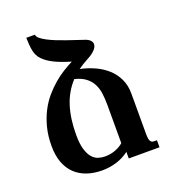

<svg xmlns="http://www.w3.org/2000/svg" viewBox="-134 -829 843 940"><g transform="rotate(-20 287.0 -358.5)"><path d="M279.3 -541Q225.1 -557.1 192.4 -573.7Q159.7 -590.3 140.6 -610.4Q121.6 -630.4 116 -658.7Q110.4 -687 109.9 -726.6H154.8Q155.3 -716.3 167.2 -706.3Q179.2 -696.3 198 -686.3Q216.8 -676.3 240.7 -666.7Q264.6 -657.2 289.1 -648.7Q313.5 -640.1 336.7 -632.6Q359.9 -625 377 -619.1Q394 -613.3 402.6 -604.2Q411.1 -595.2 411.1 -584.5Q411.1 -570.3 397 -555.2Q382.8 -540 354.5 -525.4Q340.3 -518.1 327.6 -510Q314.9 -502 303.2 -493.7Q342.8 -485.4 378.4 -469.2Q414.1 -453.1 441.2 -428.5Q468.3 -403.8 484.1 -370.6Q500 -337.4 500 -294.4V-85Q500 -69.8 501.5 -60.5Q502.9 -51.3 506.3 -45.9Q509.8 -40.5 514.4 -38.6Q519 -36.6 525.9 -36.6H539.6V0H379.4V-34.2Q349.6 -11.7 313.5 -0.5Q277.3 10.7 238.8 10.7Q195.3 10.7 159.7 -1.5Q124 -13.7 98.4 -38.1Q72.8 -62.5 58.8 -99.6Q44.9 -136.7 44.9 -186.5Q44.9 -238.3 55.9 -281.5Q66.9 -324.7 85.2 -360.4Q103.5 -396 127.4 -424.1Q151.4 -452.1 177 -474.1Q202.6 -496.1 228.3 -512Q253.9 -527.8 279.3 -541ZM176.8 -197.3Q176.8 -149.9 185.5 -120.8Q194.3 -91.8 208.3 -75.7Q222.2 -59.6 239.7 -54.2Q257.3 -48.8 274.4 -48.8Q302.7 -48.8 327.9 -58.1Q353 -67.4 370.6 -83V-282.7Q370.6 -315.4 366.7 -343.3Q362.8 -371.1 351.1 -393.3Q339.4 -415.5 318.1 -431.6Q296.9 -447.8 261.7 -456.5Q217.3 -408.7 197 -344.5Q176.8 -280.3 176.8 -197.3Z"/></g></svg>

Font: Arian AMU Serif
Style: Bold
Weight: 700
Designer: Ruben Hakobyan (Tarumian)
Foundry: Ruben Hakobyan (Tarumian)
Version: Version 1.002